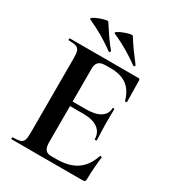

<svg xmlns="http://www.w3.org/2000/svg" viewBox="-192 -919 937 1030"><g transform="rotate(30 276.0 -404.0)"><path d="M409 -668Q369 -697 328.5 -721Q288 -745 237 -768Q229 -772 241 -780Q253 -788 272.5 -795.5Q292 -803 308.5 -806.5Q325 -810 327 -805Q346 -774 369 -742Q392 -710 417 -678Q420 -674 417 -670Q414 -666 409 -668ZM257 -668Q217 -697 176.5 -721Q136 -745 85 -768Q77 -772 89 -780Q101 -788 120.5 -795.5Q140 -803 156.5 -806.5Q173 -810 175 -805Q195 -774 217 -741.5Q239 -709 265 -678Q267 -674 264.5 -670Q262 -666 257 -668ZM483 0H41Q38 0 38 -6Q38 -12 41 -12Q72 -12 87 -17Q102 -22 107 -37Q112 -52 112 -81V-544Q112 -573 107 -587.5Q102 -602 87 -607.5Q72 -613 41 -613Q38 -613 38 -619Q38 -625 41 -625H465Q475 -625 475 -616L477 -483Q477 -481 472 -480Q467 -479 465 -482Q449 -541 411 -568.5Q373 -596 311 -596H281Q261 -596 248 -590.5Q235 -585 229 -573Q223 -561 223 -543V-85Q223 -66 228 -53Q233 -40 243 -34Q253 -28 269 -28H302Q380 -28 427 -60Q474 -92 496 -159Q497 -162 502.5 -160.5Q508 -159 508 -157Q504 -128 501 -88.5Q498 -49 498 -15Q498 0 483 0ZM427 -223Q427 -264 396 -287.5Q365 -311 305 -311H170V-339H306Q365 -339 395.5 -359.5Q426 -380 426 -415Q426 -418 431.5 -418Q437 -418 437 -415Q437 -382 436.5 -363.5Q436 -345 436 -325Q436 -300 437.5 -276Q439 -252 439 -223Q439 -221 433 -221Q427 -221 427 -223Z"/></g></svg>

Font: Cormorant Light
Style: Regular
Weight: 300
Designer: Christian Thalmann (Catharsis Fonts)
Foundry: Catharsis Fonts
Version: Version 4.000